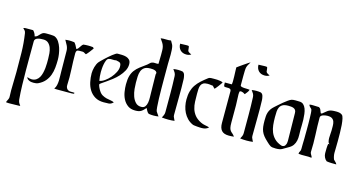

<svg xmlns="http://www.w3.org/2000/svg" viewBox="-98 -1189 3526 1882"><g transform="rotate(15 1665.0 -248.5)"><path d="M236 -501Q244 -501 257.5 -501Q271 -501 285.5 -500.5Q300 -500 312.5 -498.5Q325 -497 331 -494Q356 -482 372.5 -456.5Q389 -431 399 -400.5Q409 -370 413.5 -338.5Q418 -307 418 -282Q418 -240 414 -200Q410 -160 397 -124.5Q384 -89 359 -59.5Q334 -30 292 -10Q281 -5 268.5 -3.5Q256 -2 245 -2Q235 -2 223.5 -3.5Q212 -5 202 -9.5Q192 -14 184 -21Q176 -28 173 -40Q184 -36 195.5 -33Q207 -30 218 -30Q245 -30 264 -42.5Q283 -55 294.5 -75Q306 -95 312 -120Q318 -145 321 -171.5Q324 -198 324 -223Q324 -248 324 -267Q324 -291 321.5 -321Q319 -351 309.5 -376.5Q300 -402 281 -419.5Q262 -437 230 -437Q219 -437 204 -436Q189 -435 175.5 -431Q162 -427 152.5 -418.5Q143 -410 143 -395Q143 -327 142.5 -252Q142 -177 142.5 -100.5Q143 -24 145 50.5Q147 125 153 192Q156 225 178 247L173 252Q150 252 126.5 253Q103 254 79 254Q68 254 57 254Q46 254 35 252Q37 242 41 235Q45 228 48 221.5Q51 215 53.5 207Q56 199 55 187Q52 126 54.5 64Q57 2 57 -59Q57 -158 55.5 -255.5Q54 -353 39 -450Q36 -467 29 -474.5Q22 -482 10 -494Q20 -499 35 -499H109Q131 -477 139 -444Q156 -447 165.5 -456Q175 -465 184 -475Q193 -485 204.5 -493Q216 -501 236 -501Z M438 -490Q459 -493 480 -493Q501 -493 522 -490Q528 -492 534.5 -484.5Q541 -477 547 -466.5Q553 -456 558 -445Q563 -434 566 -430Q575 -433 581.5 -441Q588 -449 594 -458Q600 -467 606 -475.5Q612 -484 621 -490Q645 -493 670 -493Q695 -493 719 -490L729 -479Q715 -460 701 -441Q687 -422 670 -405Q661 -408 651.5 -414.5Q642 -421 633 -421H597Q579 -421 572.5 -412Q566 -403 566 -386Q566 -306 570.5 -225Q575 -144 571 -65Q570 -49 577.5 -35Q585 -21 601 -15Q612 -11 629.5 -12Q647 -13 661 -10L655 0Q647 1 638.5 1.5Q630 2 622 2H491Q482 2 473.5 1.5Q465 1 457 0Q470 -17 475 -39.5Q480 -62 481 -86Q482 -110 481 -134Q480 -158 480 -179Q480 -231 479 -282.5Q478 -334 478 -386Q478 -415 465 -441Q452 -467 438 -490Z M968 -491Q988 -491 1012 -490.5Q1036 -490 1056.5 -484Q1077 -478 1091 -463Q1105 -448 1105 -419Q1105 -384 1087.5 -352Q1070 -320 1044.5 -292Q1019 -264 988.5 -240.5Q958 -217 932.5 -199.5Q907 -182 889.5 -170Q872 -158 872 -154Q872 -149 875 -140.5Q878 -132 882 -123Q886 -114 890.5 -106Q895 -98 898 -94Q914 -68 935 -56.5Q956 -45 977 -39.5Q998 -34 1018.5 -31.5Q1039 -29 1056 -20Q1034 2 1010.5 3.5Q987 5 959 5Q907 5 871 -16.5Q835 -38 813 -72.5Q791 -107 781.5 -151Q772 -195 772 -240Q772 -253 774.5 -270Q777 -287 781.5 -303.5Q786 -320 793 -335Q800 -350 809 -361Q814 -367 826 -379Q838 -391 853.5 -405.5Q869 -420 886 -435Q903 -450 919 -462.5Q935 -475 948 -483Q961 -491 968 -491ZM856 -275Q856 -252 858 -230.5Q860 -209 864 -187Q890 -191 918 -211Q946 -231 969.5 -258Q993 -285 1008.5 -315.5Q1024 -346 1024 -372Q1024 -389 1021 -398Q1018 -407 1012 -411.5Q1006 -416 996 -418.5Q986 -421 972 -424Q954 -420 935 -422Q916 -424 898 -419Q884 -415 876 -396.5Q868 -378 863.5 -355Q859 -332 857.5 -309.5Q856 -287 856 -275Z M1337 -746Q1363 -750 1389 -748.5Q1415 -747 1441 -751Q1446 -740 1454.5 -727Q1463 -714 1466 -702Q1470 -687 1471.5 -663.5Q1473 -640 1473 -615Q1473 -590 1472 -565.5Q1471 -541 1471 -524Q1471 -508 1471 -468Q1471 -428 1471 -377.5Q1471 -327 1471.5 -271.5Q1472 -216 1473.5 -168Q1475 -120 1478 -86Q1481 -52 1485 -44Q1491 -33 1499.5 -22Q1508 -11 1515 0Q1502 2 1490 3Q1478 4 1465 4Q1453 4 1440.5 3Q1428 2 1416 0Q1403 -8 1395.5 -22.5Q1388 -37 1381 -50Q1368 -36 1358 -26Q1348 -16 1337 -9.5Q1326 -3 1312.5 0Q1299 3 1278 3Q1232 3 1202.5 -18.5Q1173 -40 1155.5 -73Q1138 -106 1131.5 -146Q1125 -186 1125 -222Q1125 -274 1134.5 -307.5Q1144 -341 1163 -366.5Q1182 -392 1210.5 -414Q1239 -436 1278 -464Q1287 -471 1296.5 -481Q1306 -491 1317 -494Q1332 -499 1348.5 -497Q1365 -495 1381 -498Q1381 -521 1382 -544.5Q1383 -568 1383 -591Q1383 -619 1382.5 -638.5Q1382 -658 1377.5 -674.5Q1373 -691 1363.5 -707Q1354 -723 1337 -746ZM1215 -263Q1215 -237 1218.5 -200Q1222 -163 1233.5 -129Q1245 -95 1267 -71Q1289 -47 1325 -47Q1353 -47 1365.5 -64.5Q1378 -82 1382 -107Q1386 -132 1385 -159.5Q1384 -187 1384 -206Q1384 -252 1382.5 -298Q1381 -344 1381 -390Q1387 -405 1381.5 -414Q1376 -423 1364.5 -427.5Q1353 -432 1339.5 -433Q1326 -434 1317 -434Q1277 -434 1256 -419Q1235 -404 1226 -379.5Q1217 -355 1216 -324.5Q1215 -294 1215 -263Z M1535 -744Q1550 -744 1564.5 -745Q1579 -746 1594 -746Q1602 -746 1608.5 -746Q1615 -746 1623 -744Q1628 -726 1628 -715.5Q1628 -705 1630 -698.5Q1632 -692 1639.5 -686Q1647 -680 1668 -670Q1657 -663 1645 -660Q1633 -657 1621 -657Q1581 -657 1558 -681Q1535 -705 1535 -744ZM1535 -487Q1547 -489 1559 -490Q1571 -491 1583 -491Q1591 -491 1606 -490Q1621 -489 1628 -487Q1646 -479 1651.5 -457.5Q1657 -436 1658 -419Q1661 -327 1659.5 -236Q1658 -145 1658 -53Q1658 -38 1665.5 -25.5Q1673 -13 1678 1Q1662 3 1647 4Q1632 5 1616 5Q1599 5 1582.5 4Q1566 3 1549 1Q1557 -13 1563 -27.5Q1569 -42 1569 -58Q1569 -149 1569 -241Q1569 -333 1565 -424Q1564 -443 1555 -458Q1546 -473 1535 -487Z M1916 -497Q1927 -497 1944 -497.5Q1961 -498 1978.5 -497Q1996 -496 2012 -493Q2028 -490 2036 -484Q2033 -479 2024 -466.5Q2015 -454 2005 -440Q1995 -426 1985.5 -415.5Q1976 -405 1973 -405Q1970 -408 1966 -413Q1962 -418 1957.5 -422.5Q1953 -427 1948.5 -429.5Q1944 -432 1938 -430Q1928 -432 1918 -433Q1908 -434 1898 -434Q1869 -434 1853.5 -424.5Q1838 -415 1831 -398.5Q1824 -382 1823 -360Q1822 -338 1822 -312Q1822 -271 1823.5 -232.5Q1825 -194 1835.5 -160.5Q1846 -127 1868.5 -99Q1891 -71 1933 -50Q1955 -39 1977 -35.5Q1999 -32 2022 -25Q2008 -11 1990.5 -5.5Q1973 0 1953 0Q1946 0 1932.5 -0.5Q1919 -1 1904.5 -2.5Q1890 -4 1877.5 -5.5Q1865 -7 1859 -10Q1826 -25 1803 -49Q1780 -73 1765 -102.5Q1750 -132 1743 -165.5Q1736 -199 1736 -232Q1736 -279 1746 -315Q1756 -351 1775.5 -380Q1795 -409 1823.5 -435Q1852 -461 1889 -489Q1900 -497 1916 -497Z M2250 -746Q2242 -732 2233 -717.5Q2224 -703 2220 -687Q2217 -676 2216 -651Q2215 -626 2215 -598Q2215 -570 2215 -543.5Q2215 -517 2215 -504Q2215 -495 2227 -491.5Q2239 -488 2255 -487Q2271 -486 2287 -486Q2303 -486 2310 -484Q2305 -468 2295 -455.5Q2285 -443 2275 -430Q2267 -433 2260 -438.5Q2253 -444 2245 -444Q2240 -447 2235 -447Q2227 -447 2220 -444Q2216 -431 2216 -412Q2216 -385 2218 -357.5Q2220 -330 2220 -302V-128Q2220 -91 2224.5 -73.5Q2229 -56 2237.5 -45.5Q2246 -35 2257 -26.5Q2268 -18 2280 0Q2254 3 2229 3Q2178 3 2155 -22.5Q2132 -48 2132 -99V-420Q2132 -435 2125 -440.5Q2118 -446 2107.5 -447Q2097 -448 2084.5 -447.5Q2072 -447 2062 -450Q2057 -459 2057 -469.5Q2057 -480 2057 -490H2127Q2130 -498 2130.5 -521.5Q2131 -545 2130 -572Q2129 -599 2128 -624.5Q2127 -650 2127 -662Q2131 -666 2150 -679Q2169 -692 2190 -707Q2211 -722 2229 -733.5Q2247 -745 2250 -746Z M2330 -744Q2345 -744 2359.5 -745Q2374 -746 2389 -746Q2397 -746 2403.5 -746Q2410 -746 2418 -744Q2423 -726 2423 -715.5Q2423 -705 2425 -698.5Q2427 -692 2434.5 -686Q2442 -680 2463 -670Q2452 -663 2440 -660Q2428 -657 2416 -657Q2376 -657 2353 -681Q2330 -705 2330 -744ZM2330 -487Q2342 -489 2354 -490Q2366 -491 2378 -491Q2386 -491 2401 -490Q2416 -489 2423 -487Q2441 -479 2446.5 -457.5Q2452 -436 2453 -419Q2456 -327 2454.5 -236Q2453 -145 2453 -53Q2453 -38 2460.5 -25.5Q2468 -13 2473 1Q2457 3 2442 4Q2427 5 2411 5Q2394 5 2377.5 4Q2361 3 2344 1Q2352 -13 2358 -27.5Q2364 -42 2364 -58Q2364 -149 2364 -241Q2364 -333 2360 -424Q2359 -443 2350 -458Q2341 -473 2330 -487Z M2811 -499Q2836 -499 2852 -484.5Q2868 -470 2877 -446.5Q2886 -423 2889.5 -394Q2893 -365 2894 -336.5Q2895 -308 2894 -282Q2893 -256 2893 -240Q2893 -208 2894 -179Q2895 -150 2889.5 -124Q2884 -98 2869 -76Q2854 -54 2822 -37Q2803 -27 2791 -19Q2779 -11 2768 -5.5Q2757 0 2742.5 3Q2728 6 2705 6Q2685 6 2672.5 4Q2660 2 2651 -3Q2642 -8 2633 -16Q2624 -24 2610 -37Q2585 -60 2569 -80Q2553 -100 2544 -122Q2535 -144 2532 -169.5Q2529 -195 2529 -230Q2529 -254 2530.5 -274.5Q2532 -295 2538 -313.5Q2544 -332 2555 -348.5Q2566 -365 2585 -382Q2598 -393 2617 -410.5Q2636 -428 2657 -445Q2678 -462 2698 -476.5Q2718 -491 2733 -496Q2739 -498 2749.5 -499Q2760 -500 2771 -500Q2782 -500 2792.5 -499.5Q2803 -499 2811 -499ZM2619 -289Q2619 -248 2623 -209.5Q2627 -171 2640.5 -138Q2654 -105 2679.5 -79Q2705 -53 2749 -37Q2757 -35 2760 -35Q2771 -35 2780.5 -40.5Q2790 -46 2793 -57Q2798 -62 2800 -76Q2802 -90 2802 -97Q2802 -168 2800 -238Q2798 -308 2798 -378Q2798 -397 2791 -407.5Q2784 -418 2772.5 -423Q2761 -428 2747 -429.5Q2733 -431 2718 -431Q2681 -431 2661 -420Q2641 -409 2631.5 -390Q2622 -371 2620.5 -345Q2619 -319 2619 -289Z M2915 -496Q2923 -498 2931.5 -498Q2940 -498 2948 -498Q2964 -498 2979 -497Q2994 -496 3009 -496Q3025 -489 3030.5 -472.5Q3036 -456 3043 -442H3054Q3076 -459 3088.5 -470Q3101 -481 3113 -487Q3125 -493 3141.5 -495.5Q3158 -498 3187 -498Q3203 -498 3218 -495Q3233 -492 3246 -482Q3256 -474 3262 -447.5Q3268 -421 3271 -384Q3274 -347 3274.5 -304Q3275 -261 3275 -221.5Q3275 -182 3274 -150Q3273 -118 3273 -103Q3273 -71 3286 -37Q3294 -28 3304.5 -18.5Q3315 -9 3320 3Q3295 3 3270.5 2.5Q3246 2 3221 -2Q3204 -15 3195 -35Q3186 -55 3186 -76Q3186 -100 3186.5 -124Q3187 -148 3191 -171H3207Q3194 -175 3189.5 -192Q3185 -209 3185 -229.5Q3185 -250 3187 -270.5Q3189 -291 3189 -304Q3189 -329 3189 -352.5Q3189 -376 3183 -394.5Q3177 -413 3161.5 -424Q3146 -435 3115 -435Q3107 -435 3094.5 -433.5Q3082 -432 3070.5 -428Q3059 -424 3051 -417Q3043 -410 3043 -398Q3043 -312 3047.5 -225Q3052 -138 3048 -52Q3048 -43 3051 -36.5Q3054 -30 3057.5 -24Q3061 -18 3064.5 -12Q3068 -6 3068 3Q3035 -1 3001.5 0.5Q2968 2 2935 -2Q2935 -17 2943 -28.5Q2951 -40 2950 -57Q2949 -83 2950.5 -108.5Q2952 -134 2952 -160Q2952 -173 2952 -197.5Q2952 -222 2952.5 -251Q2953 -280 2952.5 -311.5Q2952 -343 2951.5 -371Q2951 -399 2949.5 -420.5Q2948 -442 2945 -452Q2943 -458 2938 -462.5Q2933 -467 2928 -472Q2923 -477 2919 -482.5Q2915 -488 2915 -496Z"/></g></svg>

Font: Augsburger Schrift CAT
Style: Regular
Weight: 400
Designer: Peter Wiegel nach Roos&Junge Offenbach
Foundry: CAT-Fonts, Peter Wiegel
Version: Version 1.000